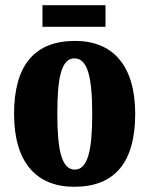

<svg xmlns="http://www.w3.org/2000/svg" viewBox="-20 -707 573 737"><path d="M143 -604H385V-687H143ZM265 10C419 10 499 -82 499 -270C499 -458 411 -550 268 -550C114 -550 34 -458 34 -270C34 -82 121 10 265 10ZM267 -56C217 -56 200 -130 200 -270C200 -411 216 -483 266 -483C316 -483 334 -411 334 -270C334 -130 317 -56 267 -56Z"/></svg>

Font: Noto Serif Ethiopic ExtraCondensed Black
Style: Regular
Weight: 900
Width: 2
Designer: Monotype Design Team
Foundry: Monotype Imaging Inc.
Version: Version 2.102